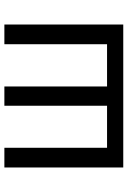

<svg xmlns="http://www.w3.org/2000/svg" viewBox="127 -710 583 877"><g transform="rotate(-90 418.5 -271.5)"><path d="M182 -543H92V0H745V-543H655V-74H462V-543H374V-74H182Z"/></g></svg>

Font: Spoqa Han Sans Neo
Style: Regular
Weight: 400
Designer: [Spoqa Han Sans Neo] Dong-huui Kim ___ Younghwa Kang ___ Yujin Lee ___ [Noto Sans] Ryoko NISHIZUKA ____ (kana & ideograp
Foundry: Spoqa (http://www.spoqa-han-sans.com)
Version: Version 1.100;hotconv 1.0.109;makeotfexe 2.5.65596